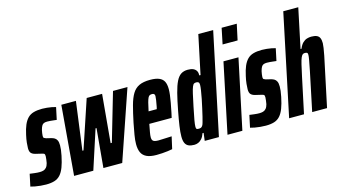

<svg xmlns="http://www.w3.org/2000/svg" viewBox="-105 -1048 2430 1360"><g transform="rotate(-15 1110.0 -367.5)"><path d="M91 8Q72 8 50.5 6Q29 4 10 0.5Q-9 -3 -22 -7L-3 -96Q3 -95 12 -94Q21 -93 31.5 -91.5Q42 -90 52 -89.5Q62 -89 70 -89Q84 -89 96.5 -92.5Q109 -96 118.5 -107Q128 -118 133 -138Q135 -150 137 -164Q139 -178 139 -187Q139 -202 133.5 -205.5Q128 -209 118 -211L72 -222Q52 -227 42 -238Q32 -249 32 -274Q32 -289 34.5 -314Q37 -339 44 -369Q53 -411 65 -439Q77 -467 94.5 -485Q112 -503 138.5 -510.5Q165 -518 201 -518Q218 -518 236.5 -516Q255 -514 271.5 -511Q288 -508 300 -504L281 -415Q271 -416 259 -417.5Q247 -419 234.5 -420Q222 -421 212 -421Q197 -421 187.5 -417Q178 -413 172 -402.5Q166 -392 161 -373Q159 -362 157 -351Q155 -340 155 -330Q155 -318 160.5 -315Q166 -312 174 -309L211 -300Q223 -297 233.5 -291Q244 -285 250.5 -272Q257 -259 257 -235Q257 -221 255 -203Q253 -185 248 -161Q238 -112 225.5 -79.5Q213 -47 195.5 -27.5Q178 -8 152.5 0Q127 8 91 8Z M297 0 340 -510H447L400 -157H408L526 -510H639L607 -157H616L719 -510H825L650 0H512L538 -286H531L438 0Z M900 8Q854 8 827.5 -5Q801 -18 790 -42.5Q779 -67 779 -103Q779 -132 785.5 -170Q792 -208 801 -254Q816 -326 829.5 -376Q843 -426 862 -457.5Q881 -489 912 -503.5Q943 -518 992 -518Q1034 -518 1058.5 -507.5Q1083 -497 1093.5 -476Q1104 -455 1104 -420Q1104 -402 1101 -377.5Q1098 -353 1092.5 -323Q1087 -293 1079 -254L1071 -218H907Q900 -181 896 -159.5Q892 -138 892 -122Q892 -108 897.5 -100.5Q903 -93 914 -90.5Q925 -88 940 -88Q949 -88 967 -89Q985 -90 1004.5 -90.5Q1024 -91 1037 -92L1017 -3Q1003 0 983.5 2.5Q964 5 942.5 6.5Q921 8 900 8ZM925 -305H985L989 -322Q994 -348 997 -367Q1000 -386 1000 -396Q1000 -405 997.5 -409Q995 -413 990.5 -415Q986 -417 979 -417Q970 -417 963 -414Q956 -411 950.5 -400Q945 -389 939 -366.5Q933 -344 925 -305Z M1177 8Q1152 8 1135.5 0.5Q1119 -7 1111 -24.5Q1103 -42 1103 -72Q1103 -104 1109.5 -148.5Q1116 -193 1128 -255Q1142 -329 1155 -379.5Q1168 -430 1183 -460.5Q1198 -491 1218.5 -504.5Q1239 -518 1269 -518Q1295 -518 1310 -510.5Q1325 -503 1332 -490Q1339 -477 1338 -458H1347L1407 -743H1516L1359 0H1255L1262 -57H1254Q1246 -33 1233.5 -18.5Q1221 -4 1206.5 2Q1192 8 1177 8ZM1237 -94Q1246 -94 1252.5 -96.5Q1259 -99 1264.5 -107Q1270 -115 1274 -131Q1278 -143 1284 -169Q1290 -195 1297.5 -227.5Q1305 -260 1311.5 -293Q1318 -326 1322 -352.5Q1326 -379 1326 -392Q1326 -407 1320 -411.5Q1314 -416 1304 -416Q1294 -416 1287.5 -412.5Q1281 -409 1274.5 -393.5Q1268 -378 1260.5 -345.5Q1253 -313 1241 -255Q1228 -193 1222.5 -161Q1217 -129 1217 -115Q1217 -105 1219 -100.5Q1221 -96 1226 -95Q1231 -94 1237 -94Z M1554 -627 1578 -743H1689L1664 -627ZM1422 0 1529 -510H1639L1531 0Z M1702 8Q1683 8 1661.5 6Q1640 4 1621 0.5Q1602 -3 1589 -7L1608 -96Q1614 -95 1623 -94Q1632 -93 1642.5 -91.5Q1653 -90 1663 -89.5Q1673 -89 1681 -89Q1695 -89 1707.5 -92.5Q1720 -96 1729.5 -107Q1739 -118 1744 -138Q1746 -150 1748 -164Q1750 -178 1750 -187Q1750 -202 1744.5 -205.5Q1739 -209 1729 -211L1683 -222Q1663 -227 1653 -238Q1643 -249 1643 -274Q1643 -289 1645.5 -314Q1648 -339 1655 -369Q1664 -411 1676 -439Q1688 -467 1705.5 -485Q1723 -503 1749.5 -510.5Q1776 -518 1812 -518Q1829 -518 1847.5 -516Q1866 -514 1882.5 -511Q1899 -508 1911 -504L1892 -415Q1882 -416 1870 -417.5Q1858 -419 1845.5 -420Q1833 -421 1823 -421Q1808 -421 1798.5 -417Q1789 -413 1783 -402.5Q1777 -392 1772 -373Q1770 -362 1768 -351Q1766 -340 1766 -330Q1766 -318 1771.5 -315Q1777 -312 1785 -309L1822 -300Q1834 -297 1844.5 -291Q1855 -285 1861.5 -272Q1868 -259 1868 -235Q1868 -221 1866 -203Q1864 -185 1859 -161Q1849 -112 1836.5 -79.5Q1824 -47 1806.5 -27.5Q1789 -8 1763.5 0Q1738 8 1702 8Z M1874 0 2030 -743H2140L2079 -453H2086Q2097 -480 2111.5 -494Q2126 -508 2142 -513Q2158 -518 2174 -518Q2199 -518 2214 -511.5Q2229 -505 2235.5 -490.5Q2242 -476 2242 -452Q2242 -442 2238.5 -418Q2235 -394 2229 -364L2152 0H2043L2103 -287Q2113 -337 2117.5 -362.5Q2122 -388 2122 -399Q2122 -411 2117 -414.5Q2112 -418 2100 -418Q2091 -418 2084.5 -413Q2078 -408 2071.5 -393Q2065 -378 2057.5 -347Q2050 -316 2039 -264L1983 0Z"/></g></svg>

Font: Saira UltraCondensed ExtraBold
Style: Italic
Weight: 800
Width: 1
Italic angle: -12°
Designer: Hector Gatti with collaboration of the Omnibus-Type team
Foundry: Omnibus-Type
Version: Version 1.101